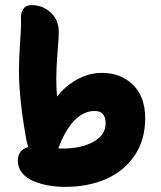

<svg xmlns="http://www.w3.org/2000/svg" viewBox="-20 -770 629 751"><path d="M233.9 -39.1Q200.2 -39.1 168.9 -44.7Q137.7 -50.3 110.4 -61.8Q83 -73.2 66.4 -93.8Q49.8 -114.3 49.8 -141.1Q49.8 -183.6 90.8 -194.8Q86.4 -207 83 -223.1Q54.2 -382.8 54.2 -492.2Q54.2 -546.9 58.8 -606.9Q63.5 -667 62 -693.8Q60.5 -718.8 70.8 -734.4Q81.1 -750 104 -750Q146.5 -750 178.2 -721.2Q210 -692.4 210 -643.1Q210 -626 205.1 -566.4Q200.2 -506.8 200.2 -461.9Q200.2 -424.8 203.1 -392.1Q235.4 -433.6 281.7 -459.2Q328.1 -484.9 378.9 -484.9Q452.1 -484.9 500 -438.5Q547.9 -392.1 547.9 -307.1Q547.9 -223.1 506.6 -161.9Q465.3 -100.6 395 -69.8Q324.7 -39.1 233.9 -39.1ZM209 -191.9Q209 -189.9 208 -189.9Q213.9 -189 226.1 -189Q296.9 -189 345 -215.1Q393.1 -241.2 393.1 -288.1Q393.1 -335.9 350.1 -335.9Q306.2 -335.9 270 -297.6Q233.9 -259.3 209 -191.9Z"/></svg>

Font: Shantell Sans Irregular
Style: Bold
Weight: 700
Designer: Stephen Nixon, Anya Danilova, Shantell Martin
Foundry: Arrow Type
Version: Version 1.006;[9816181b4]